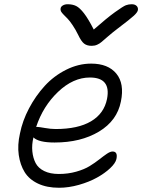

<svg xmlns="http://www.w3.org/2000/svg" viewBox="-20 -866 665 897"><path d="M595.2 -846.2Q610.8 -846.2 618.7 -837.9Q626.5 -829.6 624 -817.9Q621.6 -807.6 605.2 -792.5Q588.9 -777.3 527.8 -731Q505.9 -714.4 484.4 -695.8Q462.9 -677.2 454.1 -669.7Q445.3 -662.1 433.8 -657Q422.4 -651.9 408.2 -651.9Q386.2 -651.9 372.8 -662.4Q359.4 -672.9 345.2 -703.1Q333 -728 319.3 -748.3Q305.7 -768.6 295.7 -778.8Q285.6 -789.1 277.1 -797.6Q268.6 -806.2 265.1 -812.7Q261.7 -819.3 263.2 -827.1Q264.6 -835.4 273.9 -840.8Q283.2 -846.2 295.9 -846.2Q319.3 -846.2 335.9 -837.9Q352.5 -829.6 372.6 -803.7Q392.6 -777.8 418 -728Q479 -781.7 517.3 -809.3Q555.7 -836.9 568.4 -841.6Q581.1 -846.2 595.2 -846.2ZM255.9 11.2Q198.7 11.2 157.5 -8.3Q116.2 -27.8 95.2 -61.8Q74.2 -95.7 67.6 -142.1Q61 -188.5 73.2 -242.2Q85 -301.8 115.5 -359.6Q146 -417.5 188.7 -464.4Q231.4 -511.2 288.8 -540Q346.2 -568.8 405.8 -568.8Q484.9 -568.8 523.4 -522.2Q562 -475.6 544.9 -392.1Q527.3 -302.2 442.4 -251.2Q357.4 -200.2 234.9 -200.2Q160.2 -200.2 136.2 -224.1Q127.9 -189.5 131.1 -158.4Q134.3 -127.4 146.5 -104Q158.7 -80.6 186.5 -66.9Q214.4 -53.2 254.9 -53.2Q298.3 -53.2 336.2 -64Q374 -74.7 398.9 -90.1Q423.8 -105.5 443.6 -121.1Q463.4 -136.7 479.2 -147.5Q495.1 -158.2 505.9 -158.2Q531.2 -158.2 523.9 -123Q519.5 -103.5 494.6 -80.1Q469.7 -56.6 433.3 -36.4Q397 -16.1 348.9 -2.4Q300.8 11.2 255.9 11.2ZM155.8 -272.9Q162.6 -272.9 189.7 -268.1Q216.8 -263.2 240.2 -263.2Q344.2 -263.2 405.3 -299.3Q466.3 -335.4 480 -403.8Q499.5 -503.9 399.9 -503.9Q321.8 -503.9 251.2 -436.8Q180.7 -369.6 148.9 -272.9Z"/></svg>

Font: Shantell Sans Irregular Bouncy
Style: Italic
Weight: 300
Italic angle: -11.31°
Designer: Stephen Nixon, Anya Danilova, Shantell Martin
Foundry: Arrow Type
Version: Version 1.006;[9816181b4]